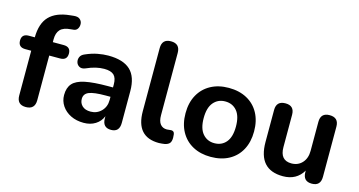

<svg xmlns="http://www.w3.org/2000/svg" viewBox="-77 -1036 2557 1369"><g transform="rotate(15 1201.5 -351.5)"><path d="M164 8Q98 8 98 -60V-390H54Q2 -390 2 -440Q2 -489 54 -489H98Q99 -592 149 -644Q199 -696 300 -706L328 -709Q358 -712 373 -698.5Q388 -685 389 -665.5Q390 -646 380.5 -630.5Q371 -615 352 -613L332 -611Q277 -607 254 -582Q231 -557 231 -510V-489H311Q363 -489 363 -440Q363 -390 311 -390H231V-60Q231 8 164 8Z M591 10Q537 10 495.5 -10.5Q454 -31 430 -66.5Q406 -102 406 -146Q406 -200 433.5 -231Q461 -262 524 -275Q587 -288 693 -288H729V-310Q729 -358 707 -379Q685 -400 635 -400Q605 -400 573 -392.5Q541 -385 503 -368Q478 -358 460.5 -367.5Q443 -377 437.5 -396Q432 -415 440 -434Q448 -453 473 -463Q518 -483 560 -491Q602 -499 639 -499Q749 -499 802 -449.5Q855 -400 855 -294V-60Q855 8 793 8Q730 8 730 -60V-76Q714 -36 677.5 -13Q641 10 591 10ZM729 -219H694Q606 -219 570.5 -204Q535 -189 535 -152Q535 -121 556.5 -100.5Q578 -80 618 -80Q665 -80 697 -112.5Q729 -145 729 -195Z M1147 10Q978 10 978 -180V-645Q978 -713 1044 -713Q1111 -713 1111 -645V-186Q1111 -141 1128.5 -119.5Q1146 -98 1177 -98Q1185 -98 1193 -99.5Q1201 -101 1208 -101Q1223 -101 1229.5 -91.5Q1236 -82 1236 -52Q1236 -25 1225 -12Q1214 1 1189 6Q1182 7 1170 8.5Q1158 10 1147 10Z M1529 10Q1453 10 1396 -21Q1339 -52 1307.5 -109.5Q1276 -167 1276 -245Q1276 -323 1307.5 -380Q1339 -437 1396 -468Q1453 -499 1529 -499Q1606 -499 1663 -468Q1720 -437 1751 -380Q1782 -323 1782 -245Q1782 -167 1751 -109.5Q1720 -52 1663 -21Q1606 10 1529 10ZM1529 -91Q1583 -91 1615.5 -129.5Q1648 -168 1648 -245Q1648 -322 1615.5 -360.5Q1583 -399 1529 -399Q1476 -399 1443 -360.5Q1410 -322 1410 -245Q1410 -168 1443 -129.5Q1476 -91 1529 -91Z M2062 10Q1880 10 1880 -194V-430Q1880 -497 1947 -497Q2013 -497 2013 -430V-192Q2013 -94 2097 -94Q2146 -94 2176.5 -127.5Q2207 -161 2207 -216V-430Q2207 -497 2273 -497Q2340 -497 2340 -430V-60Q2340 8 2275 8Q2210 8 2210 -60V-71Q2162 10 2062 10Z"/></g></svg>

Font: Chiron GoRound TC SB
Style: Regular
Weight: 500
Designer: Ryoko NISHIZUKA 西塚涼子 (kana, bopomofo & ideographs); Paul D. Hunt (Latin, Greek & Cyrillic); Sandoll Communications 산돌커뮤니
Foundry: Adobe
Version: Version 1.000;hotconv 1.1.1;makeotfexe 2.6.0